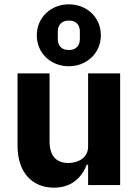

<svg xmlns="http://www.w3.org/2000/svg" viewBox="-20 -855 640 887"><path d="M387 0H535V-516H387V-177C387 -127 342 -102 296 -102C238 -102 209 -137 209 -202V-516H61V-182C61 -57 130 12 229 12C312 12 358 -36 381 -94H387ZM298 -549C381 -549 446 -610 446 -692C446 -775 381 -835 298 -835C215 -835 150 -774 150 -692C150 -609 215 -549 298 -549ZM298 -624C265 -624 247 -643 247 -675V-709C247 -740 265 -760 298 -760C331 -760 349 -741 349 -709V-675C349 -644 331 -624 298 -624Z"/></svg>

Font: IBM Plex Mono
Style: Bold
Weight: 700
Monospace: yes
Designer: Mike Abbink, Paul van der Laan, Pieter van Rosmalen
Foundry: Bold Monday
Version: Version 2.004